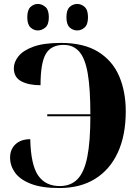

<svg xmlns="http://www.w3.org/2000/svg" viewBox="-20 -941 707 971"><path d="M371 -787Q349 -787 332.5 -802Q316 -817 316 -854Q316 -891 332.5 -906Q349 -921 371 -921Q391 -921 408 -906Q425 -891 425 -854Q425 -817 408 -802Q391 -787 371 -787ZM171 -787Q151 -787 134.5 -802Q118 -817 118 -854Q118 -891 134.5 -906Q151 -921 171 -921Q192 -921 209.5 -906Q227 -891 227 -854Q227 -817 209.5 -802Q192 -787 171 -787ZM280 10Q191 10 136 -11.5Q81 -33 56 -68Q31 -103 31 -144Q31 -186 58.5 -211.5Q86 -237 133 -237Q136 -107 173 -53.5Q210 0 282 0Q338 0 372 -35Q406 -70 421.5 -147.5Q437 -225 437 -353H219V-363H437Q437 -491 424 -568Q411 -645 381 -679.5Q351 -714 302 -714Q238 -714 211.5 -668Q185 -622 185 -510Q125 -510 87.5 -530Q50 -550 50 -596Q50 -627 73.5 -656.5Q97 -686 149 -705Q201 -724 288 -724Q404 -724 476.5 -679Q549 -634 582.5 -556Q616 -478 616 -378Q616 -257 576 -170Q536 -83 461 -36.5Q386 10 280 10Z"/></svg>

Font: Noto Serif Display SemiCondensed ExtraBold
Style: Regular
Weight: 800
Width: 4
Designer: Monotype Design Team
Foundry: Monotype Imaging Inc.
Version: Version 2.009